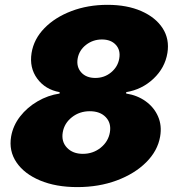

<svg xmlns="http://www.w3.org/2000/svg" viewBox="-20 -757 729 787"><path d="M296.9 9.9Q209.2 9.9 144.4 -17.2Q79.5 -44.4 47.6 -91.4Q15.6 -138.5 25.6 -197.4Q33.4 -242.2 62.3 -279.5Q91.3 -316.8 133.9 -341.6Q176.5 -366.5 224.4 -373.6V-379.3Q165.5 -389.9 132.6 -434.7Q99.8 -479.4 109.4 -539.8Q118.6 -596.9 162.1 -641.5Q205.6 -686.1 272.9 -711.6Q340.2 -737.2 420.5 -737.2Q500.7 -737.2 559.3 -711.5Q617.9 -685.7 646.7 -641.2Q675.4 -596.6 666.2 -539.8Q656.2 -478.7 609 -434.3Q561.8 -389.9 497.2 -379.3V-373.6Q543 -366.5 577.2 -341.8Q611.5 -317.1 627.8 -279.8Q644.2 -242.5 636.4 -197.4Q626.4 -138.8 579.2 -91.8Q532 -44.7 458.6 -17.4Q385.3 9.9 296.9 9.9ZM319.6 -126.4Q361.5 -126.4 392.8 -151.6Q424 -176.8 430.4 -214.5Q436.8 -252.5 413.5 -276.8Q390.3 -301.1 348 -301.1Q306.1 -301.1 274.9 -276.6Q243.6 -252.1 237.2 -214.5Q230.8 -176.5 254.6 -151.5Q278.4 -126.4 319.6 -126.4ZM370.7 -437.5Q408 -437.5 435.5 -460.4Q463.1 -483.3 468.8 -517Q474.8 -551.5 454.7 -573.3Q434.7 -595.2 397.7 -595.2Q361.2 -595.2 332.7 -573.2Q304.3 -551.1 298.3 -517Q292.6 -483 313 -460.2Q333.5 -437.5 370.7 -437.5Z"/></svg>

Font: Inter UI Black
Style: Italic
Weight: 900
Italic angle: -9.39999°
Designer: Rasmus Andersson
Foundry: rsms
Version: 3.2;8d6f07862